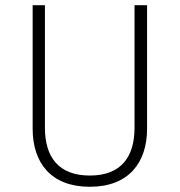

<svg xmlns="http://www.w3.org/2000/svg" viewBox="-20 -704 688 735"><path d="M543 -684H495V-215C495 -105 445 -32 324 -32C204 -32 152 -103 152 -215V-684H105V-211C105 -82 174 11 324 11C473 11 543 -82 543 -211Z"/></svg>

Font: Fira Sans ExtraLight
Style: Regular
Weight: 200
Designer: bBox Type GmbH & Carrois Corporate GbR & Edenspiekermann AG
Foundry: bBox Type GmbH & Carrois Corporate GbR & Edenspiekermann AG
Version: Version 4.300;PS 004.300;hotconv 1.0.88;makeotf.lib2.5.64775